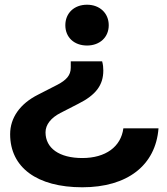

<svg xmlns="http://www.w3.org/2000/svg" viewBox="-20 -624 707 814"><path d="M349 -604C294 -604 257 -568 257 -517C257 -466 294 -431 349 -431C403 -431 441 -466 441 -517C441 -568 403 -604 349 -604ZM418 -325C418 -337 417 -350 413 -364H280V-337C280 -304 260 -284 224 -265L142 -223C64 -184 23 -124 23 -55C23 86 137 170 329 170C520 170 640 77 652 -80H503C493 -2 428 46 329 46C231 46 173 4 173 -63C173 -96 197 -125 236 -145L312 -184C386 -221 418 -263 418 -325Z"/></svg>

Font: Bounded Med
Style: Regular
Weight: 500
Designer: Vlad Churkin
Version: Version 3.0